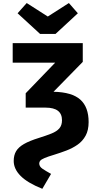

<svg xmlns="http://www.w3.org/2000/svg" viewBox="-20 -990 655 1242"><path d="M425.6 -970.3 483.6 -904.1 339 -770.3H239.5L93.8 -904.1L152.8 -970.3L289.2 -883.1ZM146.2 -293.8V-386.7L336.9 -584.6H62.1V-710.8H515.4V-589.7L326.2 -396.4H327.2Q445.6 -393.8 499.5 -345.6Q553.3 -297.4 553.3 -200.5Q553.3 -147.7 533.8 -112.3Q514.4 -76.9 481.8 -54.1Q449.2 -31.3 410 -16.4Q370.8 -1.5 330.8 10.8Q289.7 23.1 268.7 32.1Q247.7 41 240.8 49Q233.8 56.9 233.8 67.2Q233.8 87.2 254.4 101.3Q274.9 115.4 310.3 134.9L253.8 231.3Q158.5 193.3 113.6 148.2Q68.7 103.1 68.7 51.3Q68.7 14.4 84.1 -11.8Q99.5 -37.9 135.1 -58.5Q170.8 -79 231.8 -97.9Q279.5 -112.8 312.8 -126.2Q346.2 -139.5 363.6 -159.2Q381 -179 381 -212.3Q381 -293.8 274.9 -293.8Z"/></svg>

Font: Fira Code
Style: Bold
Weight: 700
Monospace: yes
Designer: Carrois Corporate, Edenspiekermann AG, Nikita Prokopov
Foundry: Carrois Corporate, Edenspiekermann AG, Nikita Prokopov
Version: Version 6.000; ttfautohint (v1.8.2) -l 8 -r 50 -G 200 -x 14 